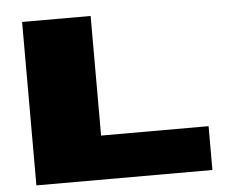

<svg xmlns="http://www.w3.org/2000/svg" viewBox="-49 -733 952 790"><g transform="rotate(-5 426.5 -337.5)"><path d="M70 0H797V-181H353V-675H70Z"/></g></svg>

Font: Anybody ExtraExpanded Black
Style: Regular
Weight: 900
Width: 8
Version: Version 1.113;gftools[0.9.25]